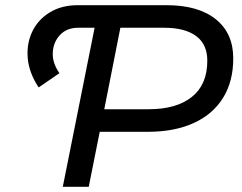

<svg xmlns="http://www.w3.org/2000/svg" viewBox="-20 -720 932 740"><path d="M129 -383Q92 -439 87 -495Q82 -551 104 -597.5Q126 -644 171.5 -672Q217 -700 280 -700H371L353 -613H281Q238 -613 212 -586Q186 -559 183.5 -518.5Q181 -478 209 -438ZM222 0 362 -700H622Q744 -700 811.5 -646Q879 -592 879 -495Q879 -406 839.5 -342.5Q800 -279 726 -245.5Q652 -212 550 -212H321L374 -260L322 0ZM372 -249 337 -299H553Q660 -299 719.5 -346.5Q779 -394 779 -486Q779 -549 736 -581Q693 -613 613 -613H402L454 -664Z"/></svg>

Font: Montserrat Thin Medium
Style: Italic
Weight: 500
Italic angle: -11.3°
Version: Version 9.000